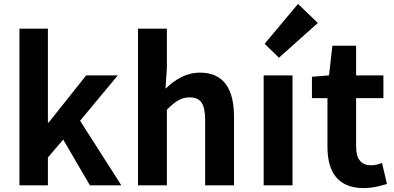

<svg xmlns="http://www.w3.org/2000/svg" viewBox="-20 -944 2009 978"><path d="M79 0H224V-142L302 -233L438 0H598L388 -329L580 -560H419L228 -320H224V-798H79Z M683 0H830V-385C871 -426 901 -448 946 -448C1001 -448 1025 -418 1025 -331V0H1172V-349C1172 -490 1120 -574 999 -574C923 -574 867 -534 823 -492L830 -597V-798H683Z M1323 0H1470V-560H1323ZM1401 -650 1599 -827 1498 -924 1328 -721Z M1832 14C1881 14 1920 2 1951 -7L1926 -114C1911 -108 1889 -102 1871 -102C1821 -102 1794 -132 1794 -196V-444H1933V-560H1794V-711H1673L1656 -560L1569 -553V-444H1648V-195C1648 -71 1699 14 1832 14Z"/></svg>

Font: Noto Sans TC
Style: Bold
Weight: 700
Designer: Ryoko NISHIZUKA 西塚涼子 (kana, bopomofo & ideographs); Paul D. Hunt (Latin, Greek & Cyrillic); Sandoll Communications 산돌커뮤니
Foundry: Adobe
Version: Version 2.004;hotconv 1.0.118;makeotfexe 2.5.65603